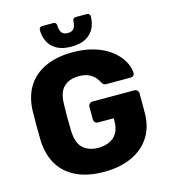

<svg xmlns="http://www.w3.org/2000/svg" viewBox="-130 -1005 981 1117"><g transform="rotate(-15 360.0 -446.5)"><path d="M359 10Q264 10 195.5 -21.5Q127 -53 89.5 -113.5Q52 -174 48 -261Q47 -304 47 -352.5Q47 -401 48 -445Q52 -530 90 -589Q128 -648 197 -679Q266 -710 359 -710Q434 -710 492 -691.5Q550 -673 589.5 -642Q629 -611 650 -574Q671 -537 672 -501Q672 -492 665.5 -486Q659 -480 650 -480H504Q493 -480 487.5 -483.5Q482 -487 478 -494Q471 -509 457.5 -525.5Q444 -542 420.5 -554Q397 -566 359 -566Q303 -566 270 -536Q237 -506 234 -440Q231 -354 234 -266Q237 -196 271 -165Q305 -134 362 -134Q399 -134 428.5 -147Q458 -160 475 -187.5Q492 -215 492 -258V-277H398Q387 -277 380 -284.5Q373 -292 373 -303V-377Q373 -388 380 -395.5Q387 -403 398 -403H650Q661 -403 668 -395.5Q675 -388 675 -377V-263Q675 -177 636 -116Q597 -55 525.5 -22.5Q454 10 359 10ZM363 -743Q309 -743 275 -762.5Q241 -782 225.5 -814Q210 -846 210 -884Q210 -892 215 -897.5Q220 -903 229 -903H296Q305 -903 310 -897.5Q315 -892 315 -884Q315 -861 324.5 -843Q334 -825 363 -825Q392 -825 402 -843Q412 -861 412 -884Q412 -892 417 -897.5Q422 -903 431 -903H498Q507 -903 512 -897.5Q517 -892 517 -884Q517 -846 501.5 -814Q486 -782 452 -762.5Q418 -743 363 -743Z"/></g></svg>

Font: DVN-Rubik
Style: Bold
Weight: 700
Designer: Hubert and Fischer
Foundry: Hubert & Fischer
Version: Version 2.102